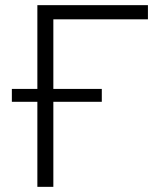

<svg xmlns="http://www.w3.org/2000/svg" viewBox="-20 -725 608 745"><path d="M125 0V-330H26V-380H125V-705H554V-650H187V-380H375V-330H187V0Z"/></svg>

Font: Nunito Sans 12pt Light
Style: Regular
Weight: 300
Designer: Vernon Adams
Foundry: Vernon Adams
Version: Version 3.101;gftools[0.9.27]